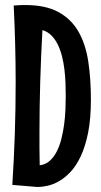

<svg xmlns="http://www.w3.org/2000/svg" viewBox="-20 -726 400 760"><path d="M339.8 -332Q339.8 -256.3 328.9 -201.4Q317.9 -146.5 299.8 -107.9Q281.7 -69.3 259 -45.4Q236.3 -21.5 212.9 -8.3Q189.5 4.9 167.5 9.5Q145.5 14.2 128.9 14.2L28.8 5.9Q35.2 -93.8 38.6 -194.6Q42 -295.4 42 -397.9Q42 -475.6 40 -551.8Q38.1 -627.9 34.2 -704.1Q45.9 -705.1 57.1 -705.6Q68.4 -706.1 79.1 -706.1Q160.2 -706.1 210.9 -678.5Q261.7 -650.9 290.3 -601.3Q318.8 -551.8 329.3 -483.2Q339.8 -414.6 339.8 -332ZM240.2 -345.2Q240.2 -369.1 239.3 -396.2Q238.3 -423.3 235.1 -450.2Q231.9 -477.1 225.6 -502.4Q219.2 -527.8 209 -549.1Q198.7 -570.3 183.8 -585.4Q168.9 -600.6 147.9 -606.9Q145 -553.2 142.8 -502.2Q140.6 -451.2 139.2 -401.4Q137.7 -351.6 137 -302.5Q136.2 -253.4 136.2 -204.1Q136.2 -171.9 136.2 -138.9Q136.2 -106 137.2 -71.8Q159.7 -74.2 176.3 -88.9Q192.9 -103.5 204.3 -125.7Q215.8 -147.9 222.9 -176Q230 -204.1 233.9 -233.6Q237.8 -263.2 239 -292Q240.2 -320.8 240.2 -345.2Z"/></svg>

Font: Mouse Memoirs
Style: Regular
Weight: 400
Version: Version 1.000